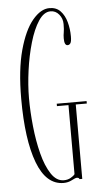

<svg xmlns="http://www.w3.org/2000/svg" viewBox="-52 -744 421 788"><g transform="rotate(-5 158.0 -350.0)"><path d="M178 10Q106.5 10 70.5 -85.2Q34.5 -180.5 34.5 -349Q34.5 -468.5 56.5 -548.8Q78.5 -629 112.5 -669.5Q146.5 -710 182 -710Q210.5 -710 227.5 -692Q244.5 -674 252.2 -645.8Q260 -617.5 260 -586.5Q260 -566 255.5 -559Q251 -552 243.5 -552Q230 -552 230 -581Q230 -594.5 232.2 -605.2Q234.5 -616 234.5 -640Q234.5 -662.5 220.5 -679.5Q206.5 -696.5 185.5 -696.5Q158 -696.5 136 -663Q114 -629.5 98.5 -576.2Q83 -523 74.8 -462.8Q66.5 -402.5 66.5 -349Q66.5 -294 72.8 -233.2Q79 -172.5 92.5 -119.8Q106 -67 127.8 -34Q149.5 -1 180 -1Q196 -1 208.2 -8Q220.5 -15 225.5 -22V-306.5H178V-316.5H301V-306.5H255.5V0H244.5Q244.5 -1 242 -3.8Q239.5 -6.5 234 -6.5Q227.5 -6.5 212.2 1.8Q197 10 178 10Z"/></g></svg>

Font: Imbue 100pt Thin
Style: Regular
Weight: 100
Designer: Tyler Finck
Foundry: Etcetera Type Company
Version: Version 1.102; ttfautohint (v1.8.3)